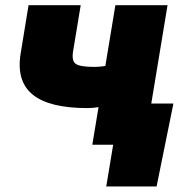

<svg xmlns="http://www.w3.org/2000/svg" viewBox="-20 -542 687 719"><path d="M307.6 -137.2Q164.1 -137.2 102.1 -188Q40 -238.8 57.6 -343.3L86.9 -522.5H282.2L253.9 -351.1Q247.6 -314.5 263.4 -303Q279.3 -291.5 333 -291.5Q358.9 -291.5 391.1 -297.9Q423.3 -304.2 466.3 -317.9L440.9 -163.6Q431.2 -158.2 406.2 -151.9Q381.3 -145.5 353.8 -141.4Q326.2 -137.2 307.6 -137.2ZM325.7 0 412.1 -522.5H607.4L521 0ZM377.9 156.2 403.8 0H356.9L382.3 -154.3H629.4L566.4 156.2Z"/></svg>

Font: Inter 28pt Black
Style: Italic
Weight: 900
Italic angle: -9.3988°
Designer: Rasmus Andersson
Foundry: rsms
Version: Version 4.001;git-66647c0bb